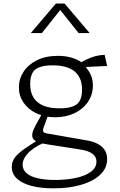

<svg xmlns="http://www.w3.org/2000/svg" viewBox="-20 -818 660 1052"><path d="M83.5 -339Q83.5 -385 108.8 -424.5Q134 -464 182.5 -488Q231 -512 298 -512Q343.5 -512 380.5 -499.5Q417.5 -487 449 -460.5L453 -446Q454.5 -444.5 456 -442.5Q472 -422.5 480.5 -399.8Q489 -377 489 -349.5Q489 -299.5 462 -259.8Q435 -220 388 -197.8Q341 -175.5 282.5 -175.5Q225.5 -175.5 180.2 -196.8Q135 -218 109.2 -255.5Q83.5 -293 83.5 -339ZM553.5 -517.5 567 -456.5 417.5 -449.5 426.5 -477Q451.5 -493 485.2 -504.8Q519 -516.5 553.5 -517.5ZM252 -209 218 -116.5Q215.5 -109.5 215.5 -104Q215.5 -98.5 219.2 -94.2Q223 -90 231 -88L234 -87.5L454 -49L458 -48.5Q489 -42.5 513 -31Q537 -19.5 552 1.5Q567 22.5 567 54.5Q567 102.5 529.8 138.5Q492.5 174.5 426 194.2Q359.5 214 273.5 214Q205.5 214 153.8 200.8Q102 187.5 73.2 161Q44.5 134.5 44.5 96Q44.5 64.5 66 39.2Q87.5 14 138.5 -19L195.5 -56L220.5 -35.5Q205 -29 189 -20.5Q164.5 -7 145.5 9.8Q126.5 26.5 115.2 45.5Q104 64.5 104 84.5Q104 111 124.2 129.8Q144.5 148.5 184.5 158.2Q224.5 168 282 168Q341.5 168 393 157.5Q444.5 147 476.5 124.2Q508.5 101.5 508.5 67.5Q508.5 41 487 24.8Q465.5 8.5 422 1.5L242.5 -26.5Q210 -31.5 191.5 -38Q173 -44.5 164.8 -53.8Q156.5 -63 156.5 -77Q156.5 -92 166 -112.5Q175.5 -133 192 -161.5Q202 -179 203 -181.5L221.5 -217.5ZM268.5 -460Q231.5 -460 208.5 -453.5Q185.5 -447 172.5 -436.5Q160 -426.5 152.8 -407Q145.5 -387.5 145.5 -357Q145.5 -292 185.8 -258.2Q226 -224.5 306.5 -224.5Q343.5 -224.5 366.5 -231Q389.5 -237.5 402.5 -248Q415 -258 422.2 -277.5Q429.5 -297 429.5 -327.5Q429.5 -392.5 389.2 -426.2Q349 -460 268.5 -460ZM286 -798.5H334L471 -637H410.5L296 -781H324L209.5 -637H149Z"/></svg>

Font: Monaspace Argon Var
Style: Regular
Weight: 400
Designer: Riley Cran and the Lettermatic Team
Version: Version 1.000 (Monaspace Argon Var)